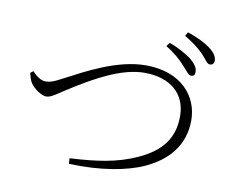

<svg xmlns="http://www.w3.org/2000/svg" viewBox="-81 -894 1162 964"><g transform="rotate(10 500.0 -412.5)"><path d="M805 -623C828 -600 840 -577 856 -578C869 -579 875 -587 874 -603C873 -622 862 -639 834 -663C808 -681 771 -704 721 -722L707 -703C752 -676 783 -648 805 -623ZM888 -697C912 -673 923 -649 938 -650C952 -650 960 -660 959 -674C958 -695 945 -714 918 -734C893 -753 854 -772 802 -790L791 -770C836 -743 863 -722 888 -697ZM72 -463 57 -452C62 -433 66 -415 76 -401C91 -379 129 -349 157 -349C185 -349 213 -377 291 -424C370 -472 503 -552 623 -552C754 -552 836 -483 836 -368C836 -259 784 -185 665 -131C565 -85 458 -71 326 -64L328 -36C485 -29 622 -54 707 -93C817 -143 895 -228 895 -357C895 -479 805 -590 623 -590C477 -590 323 -504 233 -457C176 -426 160 -423 139 -423C119 -423 95 -437 72 -463Z"/></g></svg>

Font: Noto Serif KR Light
Style: Regular
Weight: 300
Designer: Ryoko NISHIZUKA 西塚涼子 (kana & ideographs); Frank Grießhammer (Latin, Greek & Cyrillic); Wenlong ZHANG 张文龙 (bopomofo); San
Foundry: Adobe
Version: Version 2.001;hotconv 1.1.0;makeotfexe 2.6.0